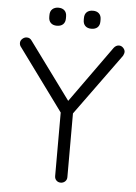

<svg xmlns="http://www.w3.org/2000/svg" viewBox="-58 -909 676 954"><g transform="rotate(5 279.5 -432.5)"><path d="M535 -655 312 -348V-30Q312 -17 303 -8.5Q294 0 281 0Q268 0 259.5 -8.5Q251 -17 251 -30V-347L27 -653Q19 -662 19 -674Q19 -686 29 -695Q39 -704 51 -704Q67 -704 76 -690L283 -408L485 -690Q496 -704 511 -704Q523 -704 532 -694.5Q541 -685 541 -674Q541 -667 535 -655ZM153 -815V-825Q153 -844 164.5 -854.5Q176 -865 195 -865Q214 -865 225 -854.5Q236 -844 236 -825V-815Q236 -796 225 -785.5Q214 -775 194 -775Q175 -775 164 -785.5Q153 -796 153 -815ZM325 -815V-825Q325 -844 336 -854.5Q347 -865 367 -865Q386 -865 397 -854.5Q408 -844 408 -825V-815Q408 -796 397 -785.5Q386 -775 366 -775Q347 -775 336 -785.5Q325 -796 325 -815Z"/></g></svg>

Font: Quicksand
Style: Regular
Weight: 400
Designer: Andrew Paglinawan
Foundry: Andrew Paglinawan
Version: Version 3.000